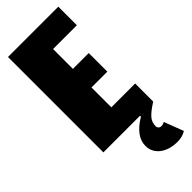

<svg xmlns="http://www.w3.org/2000/svg" viewBox="-308 -753 1025 1025"><g transform="rotate(-45 205.0 -240.0)"><path d="M20 -720.2H399.9V-580.1H220.2V-430.2H339.8V-290H220.2V-140.1H399.9V-3.9L394 0Q351.6 27.3 333.7 48.6Q315.9 69.8 315.9 99.1Q315.9 107.4 322 113.8Q328.1 120.1 339.8 120.1Q351.1 120.1 362.8 112.8L404.8 223.1Q376.5 240.2 341.8 240.2Q279.3 240.2 241.2 210.9Q203.1 181.6 203.1 133.8Q203.1 62.5 296.9 6.8V0H20Z"/></g></svg>

Font: Mikodacs
Style: Regular
Weight: 400
Designer: gluk (gluksza@wp.pl)
Foundry: gluk (gluksza@wp.pl)
Version: Version 0.28